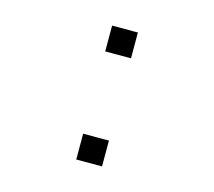

<svg xmlns="http://www.w3.org/2000/svg" viewBox="-77 -582 755 676"><g transform="rotate(15 300.0 -244.0)"><path d="M253 0V-94H347V0ZM253 -394V-488H347V-394Z"/></g></svg>

Font: Geist Mono UltraLight
Style: Regular
Weight: 200
Monospace: yes
Designer: Basement.studio, Andrés Briganti, Mateo Zaragoza
Foundry: Basement.studio, Vercel, Andrés Briganti, Guido Ferreyra, Mateo Zaragoza
Version: Version 1.400; ttfautohint (v1.8.4.7-5d5b)